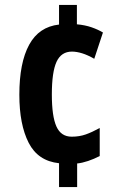

<svg xmlns="http://www.w3.org/2000/svg" viewBox="-20 -744 501 774"><path d="M290 -646Q323 -643 349 -634Q375 -625 395 -613L360 -507Q334 -522 311.5 -529Q289 -536 270 -536Q227 -536 208 -495Q189 -454 189 -363Q189 -275 207.5 -234Q226 -193 269 -193Q300 -193 325.5 -202Q351 -211 382 -228V-115Q359 -103 335 -95Q311 -87 291 -85V10H218V-86Q133 -95 95.5 -168.5Q58 -242 58 -362Q58 -491 97.5 -563.5Q137 -636 218 -645V-724H290Z"/></svg>

Font: Noto Sans Sinhala ExtraCondensed
Style: Bold
Weight: 700
Width: 2
Designer: Jelle Bosma - Monotype Design Team
Foundry: Monotype Imaging Inc.
Version: Version 2.006; ttfautohint (v1.8.4.7-5d5b)